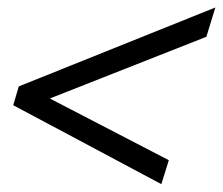

<svg xmlns="http://www.w3.org/2000/svg" viewBox="-20 -468 582 501"><path d="M420.5 -50 401 12.5 14.5 -193.5 29 -242.5 542 -448.5 518.5 -372 110 -211Z"/></svg>

Font: Newsreader Text
Style: Bold Italic
Weight: 700
Italic angle: -17°
Designer: Hugues Gentile
Foundry: Production Type
Version: Version 1.001